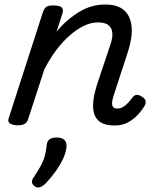

<svg xmlns="http://www.w3.org/2000/svg" viewBox="-20 -539 686 849"><path d="M487 16Q445 16 423 0.5Q401 -15 395 -41Q389 -67 393.5 -98.5Q398 -130 408 -162L469 -344Q479 -374 476.5 -395.5Q474 -417 458.5 -428.5Q443 -440 413 -440Q383 -440 351.5 -425Q320 -410 288.5 -382.5Q257 -355 228.5 -317Q200 -279 176 -232L104 -11Q100 2 89.5 8.5Q79 15 56 15Q40 15 26 8Q12 1 19 -18L169 -483Q176 -503 185.5 -509Q195 -515 214 -515Q245 -515 253.5 -505.5Q262 -496 255 -476L230 -399Q254 -428 280 -450Q306 -472 333 -488Q360 -504 388 -511.5Q416 -519 444 -519Q501 -519 529.5 -493Q558 -467 562 -420Q566 -373 546 -311L482 -115Q478 -102 476 -89Q474 -76 479 -67.5Q484 -59 499 -59Q512 -59 524 -66Q536 -73 546.5 -84.5Q557 -96 565 -107Q571 -116 581 -119Q591 -122 607 -112Q623 -102 624 -91.5Q625 -81 619 -70Q609 -53 590.5 -32.5Q572 -12 546 2Q520 16 487 16ZM135 286Q123 278 121.5 267.5Q120 257 129 245Q147 218 159 196.5Q171 175 177.5 152.5Q184 130 187 100Q189 83 200.5 76Q212 69 231 69Q254 69 265 80Q276 91 274 110Q272 135 259 163Q246 191 226.5 218Q207 245 184 270Q171 283 159 288Q147 293 135 286Z"/></svg>

Font: Playwrite DK Uloopet
Style: Regular
Weight: 400
Designer: Veronika Burian, José Scaglione
Foundry: TypeTogether
Version: Version 1.002